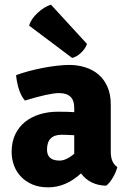

<svg xmlns="http://www.w3.org/2000/svg" viewBox="-20 -790 553 825"><path d="M484 -72Q479 -51 465 -27Q451 -3 436 8Q366 6 328 -45Q263 15 187 15Q148 15 119 2.5Q90 -10 70 -31Q50 -52 40 -79.5Q30 -107 30 -137Q30 -180 45.5 -212.5Q61 -245 88 -266.5Q115 -288 151 -299Q187 -310 228 -310Q251 -310 268.5 -309.5Q286 -309 299 -308V-327Q299 -390 234 -390Q192 -390 87 -358Q57 -393 49 -467Q73 -476 102.5 -484Q132 -492 163 -498Q194 -504 224 -507.5Q254 -511 278 -511Q313 -511 345.5 -501Q378 -491 402.5 -470.5Q427 -450 441.5 -417.5Q456 -385 456 -340V-137Q456 -91 484 -72ZM182 -147Q182 -100 236 -100Q264 -100 299 -129V-209Q279 -210 265.5 -210.5Q252 -211 245 -211Q182 -211 182 -147ZM199 -770 354 -601Q346 -580 328 -563Q310 -546 290 -541L105 -680Q113 -708 141.5 -734.5Q170 -761 199 -770Z"/></svg>

Font: Signika
Style: Bold
Weight: 700
Designer: Anna Giedrys
Foundry: Anna Giedrys
Version: Version 1.001